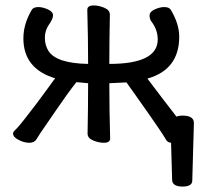

<svg xmlns="http://www.w3.org/2000/svg" viewBox="-20 -509 749 706"><path d="M651 177Q616 177 613 155L609 16Q596 15 590 4Q584 -7 566 -33.5Q548 -60 525 -93Q502 -126 479.5 -157.5Q457 -189 445 -206L382 -203Q382 -105 385 0Q385 16 362 16Q343 16 322.5 7.5Q302 -1 302 -18Q304 -114 304 -203L261 -207Q227 -164 185 -102Q143 -40 128 -19Q121 -8 113.5 4Q106 16 87 16Q69 16 48.5 5.5Q28 -5 28 -18Q28 -24 36.5 -31.5Q45 -39 67.5 -67.5Q90 -96 115 -129Q140 -162 160 -190Q180 -218 183 -221Q66 -256 66 -368Q66 -421 97 -473Q103 -483 121 -483Q137 -483 156 -474.5Q175 -466 175 -452Q175 -440 160 -418.5Q145 -397 145 -370Q145 -343 158 -322Q187 -276 304 -274Q304 -370 301 -473Q301 -489 325 -489Q343 -489 363.5 -480.5Q384 -472 384 -455Q382 -361 382 -274Q560 -274 560 -364Q560 -400 536 -431Q530 -440 530 -452Q530 -466 549 -474.5Q568 -483 584 -483Q602 -483 608 -473Q639 -421 639 -374Q639 -253 522 -220Q590 -130 629 -80Q637 -84 650 -84Q693 -84 693 -57L687 155Q687 177 651 177Z"/></svg>

Font: LXGW WenKai Medium
Style: Regular
Weight: 500
Designer: LXGW / Fontworks Inc.
Foundry: LXGW / Fontworks Inc.
Version: Version 1.501; October 10, 2024